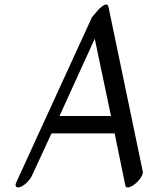

<svg xmlns="http://www.w3.org/2000/svg" viewBox="-20 -781 690 839"><path d="M52 14 382 -706 412 -741Q449 -776 454 -751L604 -31Q606 -22 596 -6Q586 10 570.5 22.5Q555 35 542.5 37.5Q530 40 528 31L481 -198Q480 -198 478 -198H205L120 -14Q113 1 98.5 15.5Q84 30 70 35.5Q56 41 50.5 34.5Q45 28 52 14ZM465 -274 394 -612 240 -274Z"/></svg>

Font: Kavivanar
Style: Regular
Weight: 400
Designer: Tharique Azeez
Foundry: Tharique Azeez
Version: Version 1.88